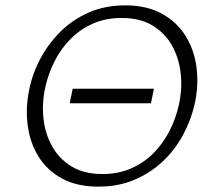

<svg xmlns="http://www.w3.org/2000/svg" viewBox="-20 -687 783 716"><path d="M347 9Q266 9 210 -22Q154 -53 122.5 -105Q91 -157 83 -221.5Q75 -286 89 -353Q101 -413 131 -469Q161 -525 206 -569.5Q251 -614 311.5 -640.5Q372 -667 447 -667Q528 -667 584.5 -635.5Q641 -604 673 -551.5Q705 -499 713 -434.5Q721 -370 707 -304Q694 -243 664 -186.5Q634 -130 588.5 -86.5Q543 -43 482.5 -17Q422 9 347 9ZM362 -38Q421 -38 469 -59Q517 -80 553 -116.5Q589 -153 612.5 -199.5Q636 -246 647 -296Q660 -354 654 -411.5Q648 -469 622 -516Q596 -563 549.5 -591.5Q503 -620 433 -620Q374 -620 326.5 -599Q279 -578 243 -541.5Q207 -505 183.5 -458.5Q160 -412 149 -362Q136 -304 142 -246.5Q148 -189 174 -142Q200 -95 246.5 -66.5Q293 -38 362 -38ZM240 -302 251 -356H554L543 -302Z"/></svg>

Font: Ysabeau Office Light
Style: Italic
Weight: 300
Italic angle: -12°
Designer: Christian Thalmann (Catharsis Fonts)
Version: Version 2.001;gftools[0.9.30]; featfreeze: tnum,lnum,ss02